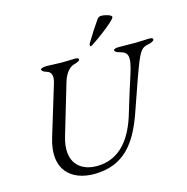

<svg xmlns="http://www.w3.org/2000/svg" viewBox="-122 -967 1071 1098"><g transform="rotate(-15 413.5 -418.0)"><path d="M473 -697C480 -697 634 -806 634 -827C634 -841 590 -850 576 -850C565 -850 556 -847 549 -837C522 -798 496 -758 472 -718C469 -713 467 -707 467 -703C467 -700 469 -697 473 -697ZM301 14C480 14 559 -99 615 -254C648 -346 676 -432 704 -506C742 -608 756 -614 789 -622C812 -627 826 -633 827 -642C828 -650 819 -653 803 -653C782 -653 757 -650 727 -650L625 -651C609 -651 594 -648 594 -640C594 -631 608 -625 620 -622C668 -609 685 -593 646 -474C633 -434 604 -344 582 -269C545 -143 474 -26 328 -26C230 -26 152 -90 196 -238L284 -535C300 -590 329 -615 350 -621C373 -628 386 -632 387 -641C388 -649 380 -652 364 -652C344 -652 318 -650 289 -650C254 -650 228 -653 200 -653C184 -653 162 -650 162 -642C162 -633 173 -626 193 -620C212 -614 228 -595 213 -547L123 -251C66 -65 172 14 301 14Z"/></g></svg>

Font: EB Garamond
Style: Italic
Weight: 400
Italic angle: -17.2°
Designer: Georg Duffner and Octavio Pardo
Foundry: Georg Duffner
Version: Version 1.000;PS 001.000;hotconv 1.0.88;makeotf.lib2.5.64775